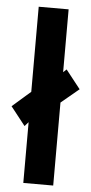

<svg xmlns="http://www.w3.org/2000/svg" viewBox="-78 -793 393 825"><g transform="rotate(5 118.5 -380.0)"><path d="M55 0H184V-358L261 -422L198 -502L184 -489V-760H55V-393L-24 -324L39 -244L55 -262Z"/></g></svg>

Font: Noto Sans Malayalam ExtraCondensed
Style: Bold
Weight: 700
Width: 2
Designer: Jelle Bosma - Monotype Design Team
Foundry: Monotype Imaging Inc.
Version: Version 2.104